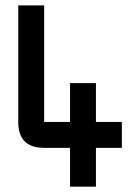

<svg xmlns="http://www.w3.org/2000/svg" viewBox="-20 -704 528 724"><path d="M48.8 -683.6H146.5V-244.1H244.1V-390.6H341.8V-244.1H439.5V-146.5H341.8V0H244.1V-146.5H146.5Q48.8 -146.5 48.8 -244.1Z"/></svg>

Font: BabelStone Moon Runes
Style: Regular
Weight: 400
Designer: Andrew West
Foundry: BabelStone
Version: Version 7.001 March 14, 2022